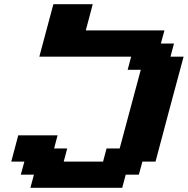

<svg xmlns="http://www.w3.org/2000/svg" viewBox="-20 -895 895 915"><path d="M125 0H562.5L579.1 -62.5H641.6L658.7 -125H721.2Q743.2 -208.5 787.8 -375.2Q832.5 -542 855 -625H792.5L809.1 -687.5H746.6L763.7 -750H388.7Q394.5 -771 405.5 -812.5Q416.5 -854 421.9 -875H234.4Q223.1 -833 200.9 -750Q178.7 -667 167.5 -625H605L588.4 -562.5H650.9Q633.8 -500 600.6 -375Q567.4 -250 550.3 -187.5H487.8L471.2 -125H283.7L300.3 -187.5H237.8L254.4 -250H66.9Q61.5 -229 50.3 -187.3Q39.1 -145.5 33.7 -125H96.2L79.1 -62.5H141.6Z"/></svg>

Font: Faithful 32x
Style: SemiboldOblique
Weight: 400
Foundry: Faithful Resource Pack
Version: Version 1.0; January 27, 2023